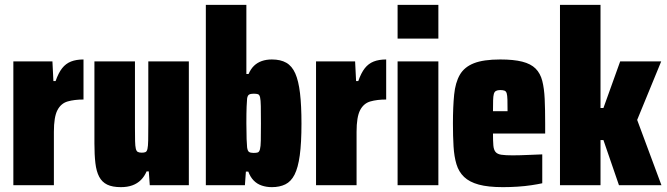

<svg xmlns="http://www.w3.org/2000/svg" viewBox="-20 -763 2747 791"><path d="M35 0V-510H196L200 -429H209Q221 -463 236 -482Q251 -501 272.5 -509.5Q294 -518 324 -518V-353Q286 -353 258.5 -345Q231 -337 216.5 -309Q202 -281 202 -220V0Z M478 8Q443 8 421.5 -2.5Q400 -13 388.5 -35Q377 -57 373 -91Q369 -125 369 -172V-510H536V-238Q536 -203 536.5 -182Q537 -161 539.5 -150.5Q542 -140 548 -137Q554 -134 564 -134Q574 -134 579.5 -136.5Q585 -139 587.5 -149.5Q590 -160 590.5 -184.5Q591 -209 591 -252V-510H758V0H597L593 -57H584Q575 -36 560.5 -21.5Q546 -7 525.5 0.5Q505 8 478 8Z M1100 8Q1078 8 1058.5 1.5Q1039 -5 1025 -19.5Q1011 -34 1003 -56H993L989 0H828V-743H995V-458H1004Q1013 -479 1026.5 -492Q1040 -505 1058.5 -511.5Q1077 -518 1100 -518Q1136 -518 1159.5 -504.5Q1183 -491 1196.5 -460.5Q1210 -430 1216 -379Q1222 -328 1222 -254Q1222 -174 1215 -123Q1208 -72 1193.5 -43.5Q1179 -15 1155.5 -3.5Q1132 8 1100 8ZM1025 -133Q1036 -133 1042 -135Q1048 -137 1051 -148Q1054 -159 1054.5 -184Q1055 -209 1055 -255Q1055 -301 1054.5 -326Q1054 -351 1051.5 -362Q1049 -373 1042.5 -375Q1036 -377 1025 -377Q1013 -377 1006.5 -373.5Q1000 -370 998 -357Q997 -349 996 -323.5Q995 -298 995 -255Q995 -215 996 -190Q997 -165 998 -156Q1000 -141 1006 -137Q1012 -133 1025 -133Z M1282 0V-510H1443L1447 -429H1456Q1468 -463 1483 -482Q1498 -501 1519.5 -509.5Q1541 -518 1571 -518V-353Q1533 -353 1505.5 -345Q1478 -337 1463.5 -309Q1449 -281 1449 -220V0Z M1618 -604V-743H1786V-604ZM1618 0V-510H1786V0Z M2052 8Q1991 8 1952.5 -2.5Q1914 -13 1892 -34Q1870 -55 1860.5 -86.5Q1851 -118 1848.5 -160Q1846 -202 1846 -254Q1846 -323 1851 -373Q1856 -423 1874.5 -455Q1893 -487 1932.5 -502.5Q1972 -518 2041 -518Q2096 -518 2131.5 -509Q2167 -500 2186.5 -480.5Q2206 -461 2214 -430Q2222 -399 2224 -355.5Q2226 -312 2226 -254V-213H2011Q2011 -182 2012.5 -164Q2014 -146 2021.5 -137Q2029 -128 2045.5 -125.5Q2062 -123 2092 -123Q2106 -123 2123.5 -123.5Q2141 -124 2164 -125Q2187 -126 2214 -127V-8Q2196 -4 2169.5 0Q2143 4 2112.5 6Q2082 8 2052 8ZM2071 -296V-305Q2071 -335 2070.5 -352.5Q2070 -370 2067.5 -378.5Q2065 -387 2058.5 -389.5Q2052 -392 2041 -392Q2030 -392 2023.5 -388.5Q2017 -385 2014.5 -376Q2012 -367 2011.5 -349.5Q2011 -332 2011 -305H2078Z M2287 0V-743H2454V-318H2466L2535 -510H2704L2605 -269L2705 0H2530L2466 -186H2454V0Z"/></svg>

Font: Saira Condensed Black
Style: Regular
Weight: 900
Width: 3
Designer: Hector Gatti with collaboration of the Omnibus-Type team
Foundry: Omnibus-Type
Version: Version 1.101